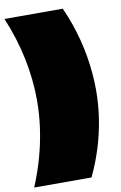

<svg xmlns="http://www.w3.org/2000/svg" viewBox="-117 -854 628 996"><g transform="rotate(-10 197.0 -356.0)"><path d="M-20 88H282Q317 14 339.5 -60Q362 -134 373 -208Q384 -282 384 -356Q384 -400 380 -444.5Q376 -489 368.5 -533.5Q361 -578 349.5 -622.5Q338 -667 322.5 -711.5Q307 -756 287 -800H-20Q3 -745 20.5 -689.5Q38 -634 49.5 -578.5Q61 -523 67 -467.5Q73 -412 73 -356Q73 -282 62.5 -208Q52 -134 31.5 -60Q11 14 -20 88Z"/></g></svg>

Font: Climate Crisis
Style: Regular
Weight: 400
Version: Version 1.003